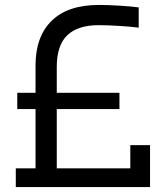

<svg xmlns="http://www.w3.org/2000/svg" viewBox="-20 -758 664 778"><path d="M381 -738Q416 -738 464.5 -735Q513 -732 542 -728V-646Q512 -650 463 -653Q414 -656 379 -656Q296 -656 253 -615.5Q210 -575 210 -486V-382H464V-316H210V-76H508V-170H588V0H44V-76H124V-316H50V-382H124V-493Q124 -610 189.5 -674Q255 -738 381 -738Z"/></svg>

Font: Sora-SIA
Style: Regular
Weight: 400
Designer: Jonathan Barnbrook, Julián Moncada
Foundry: Barnbrook Fonts
Version: Version 2.000